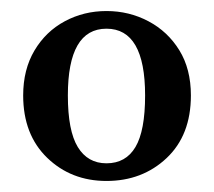

<svg xmlns="http://www.w3.org/2000/svg" viewBox="-20 -702 388 348"><path d="M173 -650Q103 -650 103 -529Q103 -465 121 -435.5Q139 -406 173 -406Q208 -406 225.5 -435.5Q243 -465 243 -529Q243 -650 173 -650ZM173 -682Q214 -682 249 -663.5Q284 -645 305 -611Q326 -577 326 -529Q326 -457 282 -415.5Q238 -374 173 -374Q109 -374 65.5 -416Q22 -458 22 -529Q22 -576 42.5 -610.5Q63 -645 97.5 -663.5Q132 -682 173 -682Z"/></svg>

Font: Lisu Bosa ExtraBold
Style: Regular
Weight: 800
Designer: David Morse, Annie Olsen, Victor Gaultney, Frank Grießhammer (Latin)
Foundry: SIL International
Version: Version 2.000